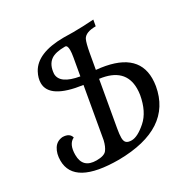

<svg xmlns="http://www.w3.org/2000/svg" viewBox="-158 -850 1006 1013"><g transform="rotate(-30 345.0 -344.0)"><path d="M328.1 -472.7 346.7 -578.6Q351.1 -604 351.1 -620.1Q351.1 -649.4 336.4 -649.4Q277.3 -649.4 250.5 -629.9Q218.3 -606.9 214.4 -553.7Q214.4 -492.2 328.1 -472.7ZM394.5 -44.9Q430.7 -44.9 483.2 -91.1Q535.6 -137.2 552.2 -230.5Q555.2 -250.5 555.2 -268.1Q555.2 -393.1 407.2 -412.1L358.9 -137.7Q353 -104.5 353 -84Q353 -63 362.8 -54Q372.6 -44.9 394.5 -44.9ZM285.6 9.8Q14.6 9.8 14.6 -140.1Q14.6 -182.1 32.7 -210.9Q50.8 -239.7 86.4 -242.7Q128.9 -241.7 136.7 -210.9Q97.7 -192.9 97.7 -127Q97.7 -45.9 181.2 -45.9Q227.5 -45.9 242.7 -65.2Q257.8 -84.5 266.1 -119.6L319.8 -425.3Q129.4 -451.7 129.4 -545.9Q129.4 -575.7 146.5 -607.9Q192.4 -693.4 353.5 -694.3L412.6 -693.4Q465.3 -693.4 537.1 -698.2L530.3 -661.1Q468.3 -661.1 452.1 -629.9Q442.4 -609.4 432.6 -555.2L416 -461.4Q651.4 -439.5 651.4 -274.4Q651.4 -252.9 647.5 -228.5Q606 5.9 285.6 9.8Z"/></g></svg>

Font: Kelvinch
Style: Italic
Weight: 400
Italic angle: -10°
Designer: Paul James Miller
Foundry: High-Logic / Made with FontCreator
Version: Version 3.40;July 22, 2017;FontCreator 11.0.0.2388 64-bit